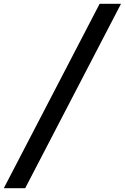

<svg xmlns="http://www.w3.org/2000/svg" viewBox="-27 -843 654 1006"><path d="M-7 143 495 -823H607L105 143Z"/></svg>

Font: Iosevka Aile Semibold Oblique
Style: Regular
Weight: 600
Italic angle: -9°
Designer: Belleve Invis
Foundry: Belleve Invis
Version: Version 31.1.0; ttfautohint (v1.8.4)